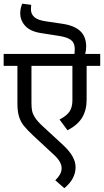

<svg xmlns="http://www.w3.org/2000/svg" viewBox="-28 -907 561 1035"><path d="M512.2 -551.8H439V-369.1Q439 -313.5 414.8 -273.2Q390.6 -232.9 335.9 -204.6L293 -262.7Q333 -283.7 347.7 -307.1Q362.3 -330.6 362.3 -365.2V-551.8H141.6V-353.5Q141.6 -327.1 144.8 -310.5Q147.9 -293.9 160.4 -273.9Q172.9 -253.9 199.7 -229L313.5 -124Q379.4 -62.5 379.4 -6.3Q379.4 57.6 318.8 107.4L270 64.9Q286.6 48.8 295.2 33.4Q303.7 18.1 304.2 0.5Q304.2 -33.7 266.1 -69.3L150.4 -176.8Q117.2 -208 100.1 -229.5Q83 -251 74.5 -278.8Q65.9 -306.6 65.9 -349.6V-551.8H-8.3V-616.2H512.2ZM375 -640.1Q375 -662.6 367.4 -676.5Q359.9 -690.4 340.8 -699.5Q321.8 -708.5 287.1 -713.9L193.8 -728.5Q136.2 -737.3 108.6 -766.8Q81.1 -796.4 81.1 -835.9Q81.1 -861.8 91.8 -887.2L140.1 -880.9L139.6 -871.1Q138.7 -860.4 138.7 -856.9Q138.7 -831.5 157 -814.9Q175.3 -798.3 219.2 -792L305.2 -779.3Q372.1 -770 404.3 -739.7Q436.5 -709.5 436.5 -655.8Q436.5 -636.7 431.6 -617.9Q426.8 -599.1 414.1 -576.7L369.6 -589.4Q375 -620.6 375 -640.1Z"/></svg>

Font: Varta
Style: Regular
Weight: 400
Designer: Joana Correia, Viktoriya Grabowska, Eben Sorkin
Foundry: Sorkin Type
Version: Version 1.003; ttfautohint (v1.3) -l 8 -r 24 -G 200 -x 12 -H